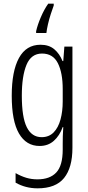

<svg xmlns="http://www.w3.org/2000/svg" viewBox="-20 -786 482 1047"><path d="M201 -542Q247 -542 276 -517.5Q305 -493 321 -453H325L331 -532H375V20Q375 128 329.5 184.5Q284 241 185 241Q119 241 65 210V158Q95 175 123.5 183.5Q152 192 184 192Q252 192 287 154.5Q322 117 322 30V-2Q322 -21 322.5 -43.5Q323 -66 325 -93H322Q305 -46 273.5 -18Q242 10 196 10Q123 10 83.5 -58Q44 -126 44 -264Q44 -398 83.5 -470Q123 -542 201 -542ZM209 -494Q150 -494 124.5 -432.5Q99 -371 99 -264Q99 -147 126 -92.5Q153 -38 207 -38Q247 -38 272.5 -64Q298 -90 310 -134.5Q322 -179 322 -233V-300Q322 -389 295.5 -441.5Q269 -494 209 -494ZM273 -756Q266 -737 257 -709.5Q248 -682 241.5 -653.5Q235 -625 233 -606H177V-616Q185 -651 203 -693Q221 -735 243 -766H273Z"/></svg>

Font: Noto Sans Telugu ExtraCondensed Light
Style: Regular
Weight: 300
Width: 2
Designer: Jelle Bosma - Monotype Design Team
Foundry: Monotype Imaging Inc.
Version: Version 2.005; ttfautohint (v1.8.4.7-5d5b)